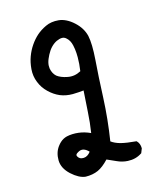

<svg xmlns="http://www.w3.org/2000/svg" viewBox="-145 -856 790 961"><g transform="rotate(-20 250.0 -376.0)"><path d="M143.6 15.6Q110.4 9.3 75.7 -28.3Q41 -66.4 43.9 -107.4Q46.9 -147.9 70.8 -174.8Q78.6 -183.6 87.2 -190.2Q95.7 -196.8 105 -200.7Q114.3 -204.6 124 -206.1Q152.3 -210 185.5 -203.1Q215.3 -196.8 244.1 -180.2Q256.8 -231 264.6 -285.2Q272.9 -339.8 281.2 -393.6Q254.4 -393.1 224.6 -395Q207 -396.5 191.2 -400.9Q175.3 -405.3 161.1 -412.6Q132.8 -427.7 109.9 -454.1Q86.4 -480.5 76.7 -514.2Q66.4 -547.4 72.3 -582.5Q78.1 -617.2 91.3 -645Q104.5 -672.9 123.5 -696Q142.6 -719.2 164.6 -735.4Q186.5 -751.5 215.8 -762.2Q245.6 -773.4 283.7 -766.6Q322.3 -759.3 356.9 -721.7Q374 -703.1 384 -682.9Q394 -662.6 397 -641.1Q402.3 -598.6 389.2 -517.6Q382.3 -477.5 375.5 -429.7Q368.7 -381.8 361.3 -326.2Q346.7 -216.3 319.8 -108.4Q328.6 -100.6 339.4 -94.5Q350.1 -88.4 364.3 -83Q395 -72.3 441.4 -64.5L443.4 -64L444.8 -62.5Q458 -46.9 456.1 -22.9V-22L455.6 -21L445.8 -1.5L444.8 0.5L443.4 1Q410.2 19.5 369.1 13.7Q340.8 9.8 315.4 -4.9L270.5 -29.8Q237.8 -0.5 210 9.3Q180.2 19.5 144 15.6ZM205.1 -95.2Q181.6 -124.5 156.7 -115.7Q152.8 -114.3 149.9 -112.8Q140.1 -108.4 137.7 -103.8Q135.3 -99.1 138.7 -93.3Q142.6 -85 149.4 -80.8Q156.2 -76.7 167 -76.2Q187 -75.2 205.1 -95.2ZM298.8 -489.7Q307.6 -526.9 310.5 -559.6Q311.5 -570.8 311.8 -581.8Q312 -592.8 311.5 -603Q311 -613.3 309.6 -623Q306.2 -651.4 288.6 -668.5Q280.3 -676.8 268.8 -677.7Q257.3 -678.7 240.2 -672.9Q223.6 -666.5 209 -653.8Q194.3 -641.1 181.6 -621.1Q175.3 -611.3 170.7 -602.3Q166 -593.3 163.3 -585Q160.6 -576.7 159.7 -569.1Q158.7 -561.5 159.2 -554.7Q160.6 -540.5 165.3 -529.8Q169.9 -519 177.7 -510.7Q186 -502.9 199 -496.1Q211.9 -489.3 229.5 -484.4Q246.6 -479.5 263.7 -480.7Q280.8 -481.9 298.8 -489.7Z"/></g></svg>

Font: NaikaiFont
Style: SemiBold
Weight: 600
Version: Version 1.89